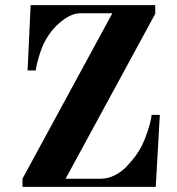

<svg xmlns="http://www.w3.org/2000/svg" viewBox="-20 -732 692 752"><path d="M68 0V-32L420 -680H294Q256 -680 211.5 -641Q167 -602 143 -542Q136 -523 130 -501.5Q124 -480 122 -469Q120 -458 120 -456H88L100 -712H588V-678L237 -32H374Q402 -32 428.5 -45Q455 -58 475.5 -79.5Q496 -101 511 -121.5Q526 -142 536 -162Q548 -187 558 -217Q568 -247 571 -264L574 -282H606L590 0Z"/></svg>

Font: Old Standard TT
Style: Bold
Weight: 700
Designer: Alexey Kryukov <alexios@thessalonica.org.ru>
Version: Version 2.2